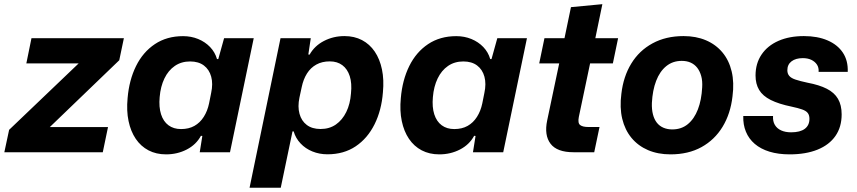

<svg xmlns="http://www.w3.org/2000/svg" viewBox="-48 -716 4031 903"><path d="M-27.6 0 -5.1 -105.4 322 -417.9H75.9L100 -536.3H534.6L512.9 -432.7L186.3 -118.4H460L435.4 0Z M732.9 10Q686.6 10 650.4 -8.9Q614.3 -27.9 590.5 -63Q566.7 -98.1 556.6 -146.6Q546.4 -195.1 552.1 -254.6Q559.3 -339.4 591.8 -405.3Q624.3 -471.1 680.5 -508.6Q736.7 -546 813 -546Q851.1 -546 883.9 -532.6Q916.7 -519.1 940 -494.9Q963.3 -470.6 972.6 -438.1H978.6L1005.9 -536.3H1145.3L1033.7 0H891.4L903.6 -76.6L897 -77.3Q874.6 -35.7 830.4 -12.9Q786.1 10 732.9 10ZM803.4 -109Q839.9 -109 866.3 -123.9Q892.7 -138.7 910.3 -166.4Q927.9 -194 935.3 -229.9L945.1 -279Q954.4 -321.9 945.3 -355.4Q936.1 -389 910.9 -408Q885.7 -427 846.1 -427Q805 -427 774.2 -405.9Q743.4 -384.7 725.3 -347Q707.1 -309.3 702.9 -259.3Q698.6 -212.4 709.4 -178.6Q720.3 -144.7 744.3 -126.9Q768.3 -109 803.4 -109Z M1125.7 167 1271.3 -536.3H1413.6L1402.1 -459.7L1408 -459Q1431.4 -500.6 1475.6 -523.4Q1519.9 -546.3 1572.1 -546.3Q1618.4 -546.3 1654.6 -527.4Q1690.7 -508.4 1714.5 -473.3Q1738.3 -438.1 1748.4 -389.6Q1758.6 -341.1 1752.9 -281.7Q1746.4 -197.6 1713.6 -131.5Q1680.7 -65.4 1624.9 -27.9Q1569 9.7 1492 9.7Q1454.1 9.7 1421.2 -3.7Q1388.3 -17.1 1365.4 -41.6Q1342.4 -66 1333.1 -98.1H1327.7L1272.4 167ZM1459.4 -109.3Q1501.3 -109.3 1531.7 -130.4Q1562.1 -151.6 1580.6 -189.3Q1599.1 -227 1602.7 -277Q1607.7 -324.1 1596.9 -357.9Q1586 -391.6 1562.1 -409.4Q1538.3 -427.3 1502.9 -427.3Q1466.7 -427.3 1439.8 -412.4Q1412.9 -397.6 1395.8 -370.4Q1378.7 -343.3 1371 -306.4L1360.4 -257.3Q1351.4 -214.4 1360.6 -180.9Q1369.7 -147.3 1394.9 -128.3Q1420.1 -109.3 1459.4 -109.3Z M2017.9 10Q1971.6 10 1935.4 -8.9Q1899.3 -27.9 1875.5 -63Q1851.7 -98.1 1841.6 -146.6Q1831.4 -195.1 1837.1 -254.6Q1844.3 -339.4 1876.8 -405.3Q1909.3 -471.1 1965.5 -508.6Q2021.7 -546 2098 -546Q2136.1 -546 2168.9 -532.6Q2201.7 -519.1 2225 -494.9Q2248.3 -470.6 2257.6 -438.1H2263.6L2290.9 -536.3H2430.3L2318.7 0H2176.4L2188.6 -76.6L2182 -77.3Q2159.6 -35.7 2115.4 -12.9Q2071.1 10 2017.9 10ZM2088.4 -109Q2124.9 -109 2151.3 -123.9Q2177.7 -138.7 2195.3 -166.4Q2212.9 -194 2220.3 -229.9L2230.1 -279Q2239.4 -321.9 2230.3 -355.4Q2221.1 -389 2195.9 -408Q2170.7 -427 2131.1 -427Q2090 -427 2059.2 -405.9Q2028.4 -384.7 2010.3 -347Q1992.1 -309.3 1987.9 -259.3Q1983.6 -212.4 1994.4 -178.6Q2005.3 -144.7 2029.3 -126.9Q2053.3 -109 2088.4 -109Z M2649.6 0Q2571.6 0 2541.2 -40.1Q2510.9 -80.1 2525.4 -149.4L2582 -417.9H2488L2512.6 -536.3H2606.9L2637.3 -682.4L2785 -696.4L2751.9 -536.3H2859L2834.4 -417.9H2727.3L2674.3 -166Q2668.6 -137 2680.5 -127.9Q2692.4 -118.7 2718.9 -118.7H2771.6L2746.7 0Z M3105.4 10Q3046.6 10 2999.9 -9.9Q2953.3 -29.9 2922.1 -67.4Q2891 -105 2878.4 -157.5Q2865.9 -210 2874.4 -275.1Q2883.7 -356 2920.9 -416.9Q2958 -477.9 3020.9 -512.1Q3083.7 -546.3 3166.9 -546.3Q3225.7 -546.3 3272.2 -526.5Q3318.7 -506.7 3349.7 -469.5Q3380.7 -432.3 3393.1 -380.1Q3405.6 -328 3397 -262.6Q3387.7 -181 3350.4 -119.7Q3313.1 -58.4 3251.3 -24.2Q3189.4 10 3105.4 10ZM3113.7 -107.3Q3156.7 -107.3 3186.9 -132.1Q3217.1 -157 3234.3 -201.5Q3251.4 -246 3254.4 -304.9Q3256.4 -335.1 3249.9 -358.4Q3243.4 -381.7 3230.9 -397.6Q3218.4 -413.4 3200.1 -421.6Q3181.9 -429.7 3158.3 -429.7Q3116 -429.7 3085.6 -405Q3055.1 -380.3 3038 -335.8Q3020.9 -291.3 3017.9 -231.9Q3016.9 -201.3 3022.9 -178Q3028.9 -154.7 3041.2 -139Q3053.6 -123.3 3072.2 -115.3Q3090.9 -107.3 3113.7 -107.3Z M3665.7 10Q3612.3 10 3570.9 -2.7Q3529.6 -15.4 3501.6 -39.4Q3473.7 -63.3 3460.1 -96.6Q3446.4 -129.9 3447.7 -170.3H3587.7Q3586.1 -145.9 3596.1 -128.8Q3606 -111.7 3625.8 -102.7Q3645.6 -93.7 3672.6 -93.7Q3715.1 -93.7 3737 -110.1Q3758.9 -126.6 3758.9 -157.1Q3758.9 -174.7 3750.7 -184.9Q3742.6 -195 3724.2 -201.4Q3705.9 -207.9 3675.7 -214.3Q3614.3 -226.9 3576.7 -245.9Q3539.1 -264.9 3522.3 -293.1Q3505.4 -321.3 3505.4 -360.9Q3505.4 -417.7 3533.7 -459.5Q3562 -501.3 3613.1 -523.8Q3664.3 -546.3 3732.7 -546.3Q3796.9 -546.3 3843.9 -526.1Q3891 -505.9 3916 -468.5Q3941 -431.1 3939 -378H3802Q3803.6 -398.1 3794.1 -412.3Q3784.7 -426.4 3767.9 -434.5Q3751 -442.6 3727.6 -442.6Q3694.4 -442.6 3674.7 -427.6Q3655 -412.7 3655 -385.6Q3655 -369.4 3664.1 -358.9Q3673.1 -348.3 3694.2 -341.4Q3715.3 -334.4 3750 -327Q3805 -316.7 3840.5 -298.6Q3876 -280.6 3893.2 -251.1Q3910.4 -221.6 3910.4 -178Q3910.4 -118.6 3881.2 -76.6Q3852 -34.6 3797.1 -12.3Q3742.1 10 3665.7 10Z"/></svg>

Font: Mona Sans ExtraLight
Style: Italic
Weight: 200
Italic angle: -11.6951°
Designer: Deni Anggara
Foundry: GitHub
Version: Version 2.000